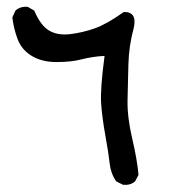

<svg xmlns="http://www.w3.org/2000/svg" viewBox="-20 -374 540 560"><path d="M339 165 319 155Q303 132 300 103.5Q297 75 287.5 22.5Q278 -30 275 -72Q272 -114 285 -211Q249 -209 218.5 -201Q188 -193 145 -193Q102 -193 72.5 -211Q43 -229 31.5 -259.5Q20 -290 16 -323L25 -343Q39 -356 61 -354L80 -343Q98 -300 123 -285Q148 -270 185 -274.5Q222 -279 257 -291.5Q292 -304 341 -339Q381 -340 370 -292Q356 -241 354.5 -186.5Q353 -132 352 -82Q351 -32 365.5 29.5Q380 91 384 136L374 155Q360 167 339 165Z"/></svg>

Font: NaniFont Regular
Style: Regular
Weight: 400
Designer: Nanigashitei
Version: Version 1.036